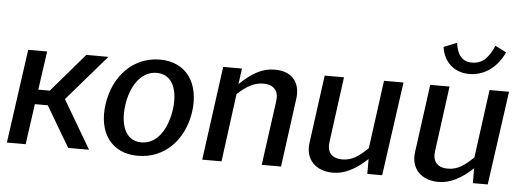

<svg xmlns="http://www.w3.org/2000/svg" viewBox="-51 -926 2948 1080"><g transform="rotate(5 1423.0 -386.0)"><path d="M362 0H480L320 -272L543 -530H418L231 -312H166L197 -530H90L16 0H122L154 -229H227Z M756 10C907 10 1016 -103 1039 -263C1061 -425 984 -540 833 -540C686 -540 573 -427 550 -262C528 -102 606 10 756 10ZM769 -67C675 -67 647 -163 661 -267C675 -369 729 -464 822 -464C915 -464 944 -370 930 -267C915 -162 863 -67 769 -67Z M1228 0 1279 -384C1329 -431 1373 -456 1424 -456C1484 -456 1513 -422 1505 -365L1455 0H1564L1616 -386C1629 -479 1580 -540 1483 -540C1410 -540 1353 -506 1285 -441L1297 -530H1191L1119 0Z M1855 9H1858C1921 9 1984 -22 2051 -85V-1H2135L2209 -531H2099L2047 -146C1997 -98 1959 -70 1904 -70C1840 -70 1815 -107 1824 -165L1873 -531H1764L1712 -147C1699 -51 1761 8 1855 9Z M2451 9H2454C2517 9 2580 -22 2647 -85V-1H2731L2805 -531H2695L2643 -146C2593 -98 2555 -70 2500 -70C2436 -70 2411 -107 2420 -165L2469 -531H2360L2308 -147C2295 -51 2357 8 2451 9ZM2582 -676C2519 -676 2497 -725 2490 -780L2416 -750C2428 -666 2487 -611 2573 -611C2664 -611 2733 -670 2769 -750L2706 -782C2692 -747 2674 -721 2655 -702C2635 -685 2611 -676 2582 -676Z"/></g></svg>

Font: Cheyenne Sans Medium
Style: Italic
Weight: 500
Italic angle: -8.13011°
Designer: The Public Sans project authors (U.S. Web Design System), Libre Franklin designed by Pablo Impallari and Rodrigo Fuenzal
Foundry: The Cheyenne Sans Project Authors
Version: Version 2.007